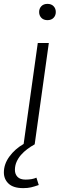

<svg xmlns="http://www.w3.org/2000/svg" viewBox="-60 -745 341 991"><path d="M192 -523 119 0Q99 11 81 24.5Q63 38 48.5 54.5Q34 71 25.5 90.5Q17 110 17 132Q17 154 30.5 168Q44 182 72 182Q89 182 103 179.5Q117 177 128 172L140 210Q117 218 100 222Q83 226 60 226Q9 226 -15.5 203Q-40 180 -40 145Q-40 102 -11.5 63Q17 24 62 -2L135 -523ZM185 -641Q165 -641 153.5 -653Q142 -665 142 -683Q142 -701 153.5 -713Q165 -725 185 -725Q205 -725 216.5 -713Q228 -701 228 -683Q228 -665 216.5 -653Q205 -641 185 -641Z"/></svg>

Font: Glekhifnjqigglhiwekvrgaqftz
Style: Regular
Weight: 300
Italic angle: -8°
Designer: Carrois Corporate & Edenspiekermann
Foundry: Carrois Corporate GbR & Edenspiekermann AG
Version: Version 2.001